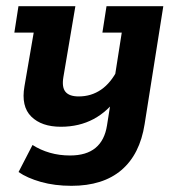

<svg xmlns="http://www.w3.org/2000/svg" viewBox="-20 -420 579 621"><path d="M211.1 181Q156.8 181 112.2 168.4Q67.7 155.7 40 136.4L85.2 48.9Q111 65.4 141.4 74.1Q171.9 82.9 206.6 82.9Q259.3 82.9 288.9 58.4Q318.6 33.9 326.1 -14.5L340.8 -107.2L363.4 -109Q329.4 -60 282.8 -35Q236.1 -10 176.9 -10Q114.6 -10 81.2 -42.9Q47.8 -75.8 59.1 -140.8L89 -314.5H26.4L39.7 -400H223.8L185 -170.7Q179.5 -137.5 192 -122.8Q204.4 -108.1 234.6 -108.1Q275.2 -108.1 307.1 -130.1Q339 -152 361.6 -197.2L349.9 -162.2L373.8 -314.5H311.2L324.5 -400H508.2L447.8 -18.7Q432.5 79.2 372.7 130.1Q313 181 211.1 181Z"/></svg>

Font: Rokkitt SemiBold
Style: Italic
Weight: 600
Italic angle: -9°
Designer: Vernon Adams
Foundry: Vernon Adams
Version: Version 3.103